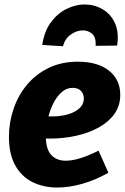

<svg xmlns="http://www.w3.org/2000/svg" viewBox="-20 -826 561 859"><path d="M236 13Q175 13 126 -11Q77 -35 48.5 -85.5Q20 -136 20 -214Q20 -278 40.5 -338.5Q61 -399 100.5 -446.5Q140 -494 197.5 -522Q255 -550 328 -550Q417 -550 467.5 -510Q518 -470 518 -402Q518 -353 492 -316.5Q466 -280 421.5 -255.5Q377 -231 320.5 -218.5Q264 -206 203 -206Q191 -206 182.5 -206.5Q174 -207 168 -207L177 -307Q186 -306 195.5 -305.5Q205 -305 214 -305Q240 -305 265.5 -310Q291 -315 311 -325Q331 -335 343 -350Q355 -365 355 -385Q355 -406 342 -419.5Q329 -433 305 -433Q277 -433 254.5 -412.5Q232 -392 216.5 -359.5Q201 -327 193 -289.5Q185 -252 185 -218Q185 -159 209 -133Q233 -107 274 -107Q305 -107 342 -119Q379 -131 421 -152L465 -53Q406 -20 347.5 -3.5Q289 13 236 13ZM358 -806Q402 -806 438.5 -785Q475 -764 494 -723Q513 -682 504 -622L408 -621Q410 -659 392.5 -674.5Q375 -690 351 -690Q322 -690 296 -671Q270 -652 262 -619L169 -625Q178 -686 207.5 -726Q237 -766 277.5 -786Q318 -806 358 -806Z"/></svg>

Font: Bitter Thin ExtraBold
Style: Italic
Weight: 800
Italic angle: -9°
Version: Version 2.002